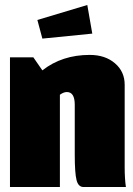

<svg xmlns="http://www.w3.org/2000/svg" viewBox="-20 -750 535 770"><path d="M149.9 -595.2 129.9 -669.9 330.1 -730 350.1 -615.2ZM20 -520H113.8L149.9 -467.8Q229 -529.8 339.8 -529.8Q401.9 -529.8 440.9 -496.3Q480 -462.9 480 -410.2V-80.1Q480 -33.2 484.9 0H314.9Q293.9 0 286.9 -28.1Q279.8 -56.2 279.8 -129.9V-330.1Q279.8 -380.9 248 -380.9Q235.4 -380.9 220.2 -370.1V0H20Z"/></svg>

Font: Mikodacs
Style: Regular
Weight: 400
Designer: gluk (gluksza@wp.pl)
Foundry: gluk (gluksza@wp.pl)
Version: Version 0.28